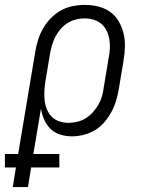

<svg xmlns="http://www.w3.org/2000/svg" viewBox="-73 -548 593 783"><path d="M-21 215 -8 135H-53V80H1L71 -338Q75 -362 82.5 -386Q90 -410 103 -432.5Q116 -455 134.5 -474Q153 -493 175.5 -505.5Q198 -518 223 -523Q248 -528 272 -528Q301 -528 327.5 -521.5Q354 -515 375.5 -500Q397 -485 410.5 -462Q424 -439 430.5 -413Q437 -387 436.5 -359Q436 -331 431 -302L411 -182Q407 -159 400 -136Q393 -113 381 -91Q369 -69 352.5 -49.5Q336 -30 314 -17Q292 -4 268 2Q244 8 221 8Q196 8 173 1Q150 -6 133.5 -22Q117 -38 107.5 -59.5Q98 -81 94 -105L63 80H169V135H54L41 215ZM207 -47Q224 -47 242.5 -51.5Q261 -56 277 -66Q293 -76 306 -90.5Q319 -105 328.5 -121.5Q338 -138 343 -156Q348 -174 350 -191L370 -311Q374 -331 375 -350Q376 -369 373 -387.5Q370 -406 362 -422.5Q354 -439 340.5 -450.5Q327 -462 309 -467.5Q291 -473 272 -473Q254 -473 236.5 -468.5Q219 -464 202.5 -454Q186 -444 173.5 -429Q161 -414 152.5 -397.5Q144 -381 139 -363.5Q134 -346 131 -329L112 -215Q109 -196 108 -176.5Q107 -157 109 -138Q111 -119 118.5 -101.5Q126 -84 138.5 -71.5Q151 -59 169 -53Q187 -47 207 -47Z"/></svg>

Font: Iosevka Curly Slab Light
Style: Italic
Weight: 300
Italic angle: -9°
Monospace: yes
Designer: Belleve Invis
Foundry: Belleve Invis
Version: Version 22.1.2; ttfautohint (v1.8.4)